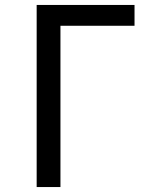

<svg xmlns="http://www.w3.org/2000/svg" viewBox="-20 -755 640 775"><path d="M128 0V-735H523V-651H224V0Z"/></svg>

Font: Iosevka Custom Medium Extended
Style: Regular
Weight: 500
Width: 7
Monospace: yes
Designer: Belleve Invis
Foundry: Belleve Invis
Version: Version 11.2.4; ttfautohint (v1.8.4)